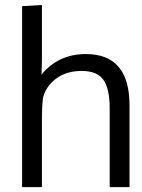

<svg xmlns="http://www.w3.org/2000/svg" viewBox="-20 -769 583 789"><path d="M430.7 0V-323.7Q430.7 -404.3 405 -440.9Q379.4 -477.5 315.4 -477.5Q253.9 -477.5 211.7 -446.8Q169.4 -416 156.7 -367.2Q152.3 -330.6 152.3 -285.6V0H70.8V-743.7L152.3 -748.5V-530.8Q152.3 -502.9 150.4 -461.9Q219.2 -546.9 333 -546.9Q512.2 -546.9 512.2 -336.4V0Z"/></svg>

Font: Oxygen
Style: Regular
Weight: 400
Designer: Vernon Adams
Foundry: Vernon Adams
Version: Version Release 0.2.3 webfont; ttfautohint (v0.93.3-1d66) -l